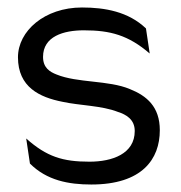

<svg xmlns="http://www.w3.org/2000/svg" viewBox="-20 -482 483 513"><path d="M28 -329C28 -249 86 -222 147 -210C192 -200 252 -200 295 -183C317 -176 340 -163 340 -132C340 -71 280 -50 219 -50C148 -50 105 -63 50 -112L60 -45C105 0 163 11 224 11C360 11 407 -57 407 -134C407 -197 372 -226 327 -244C270 -268 187 -260 131 -283C113 -290 95 -301 95 -330C95 -385 150 -401 204 -401C275 -401 323 -388 380 -339L370 -406C323 -451 260 -462 199 -462C99 -462 28 -399 28 -329Z"/></svg>

Font: Charger Sport
Style: LitNrw
Weight: 300
Designer: Jasper
Foundry: Cannot Into Space Fonts
Version: Version 1.1